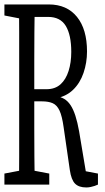

<svg xmlns="http://www.w3.org/2000/svg" viewBox="-29 -824 469 857"><path d="M-9.3 0V-49.3L83.5 -66.9H98.1L190.9 -49.3V0ZM55.2 0Q56.6 -61 56.6 -122.1Q56.6 -183.1 56.6 -246.1Q56.6 -309.1 56.6 -371.6V-430.7Q56.6 -493.2 56.6 -555.4Q56.6 -617.7 56.6 -680.2Q56.6 -742.7 55.2 -804.2H126Q125 -741.7 124.5 -679.7Q124 -617.7 124 -554.2Q124 -490.7 124 -419.9V-384.3Q124 -316.9 124 -251.7Q124 -186.5 124.5 -124.5Q125 -62.5 126 0ZM356 12.7Q322.8 12.7 305.9 -4.4Q289.1 -21.5 282.7 -64.9L254.9 -256.8Q248 -306.2 236.6 -330.6Q225.1 -355 206.3 -363.3Q187.5 -371.6 158.2 -371.6H90.8V-425.8H178.2Q216.8 -425.8 241 -447.5Q265.1 -469.2 277.1 -507.1Q289.1 -544.9 289.1 -592.3Q289.1 -668 264.6 -708.3Q240.2 -748.5 186 -748.5H89.8V-804.2H188.5Q269.5 -804.2 314.5 -748.8Q359.4 -693.4 359.4 -594.2Q359.4 -544.4 343.8 -498.5Q328.1 -452.6 296.6 -422.6Q265.1 -392.6 218.3 -384.8V-395Q239.7 -392.6 256.6 -383.1Q273.4 -373.5 285.9 -354.7Q298.3 -335.9 307.6 -307.1Q316.9 -278.3 324.2 -237.3L357.4 -38.6L333.5 -63.5L408.2 -49.3V0Q400.9 3.4 393.3 5.9Q385.7 8.3 376.2 10.5Q366.7 12.7 356 12.7ZM-9.3 -754.9V-804.2H89.8V-736.8H83.5Z"/></svg>

Font: Scarab Serif
Style: Condensed
Weight: 400
Designer: John Roberts
Foundry: Scarab
Version: 1.0